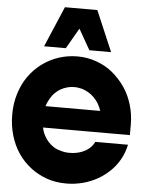

<svg xmlns="http://www.w3.org/2000/svg" viewBox="-73 -1272 1027 1339"><g transform="rotate(5 440.0 -602.0)"><path d="M855 -438V-365H247Q253 -335 266.5 -309.5Q280 -284 297 -266Q316 -246 337 -233Q358 -220 388 -213Q401 -209 415.5 -207Q430 -205 446 -205Q494 -205 534 -221Q574 -237 599 -266Q605 -273 610 -281Q615 -289 619 -297H848Q834 -235 807 -189Q780 -143 747 -112Q709 -74 661.5 -47Q614 -20 558 -5Q531 2 502 6Q473 10 443 10Q366 10 303.5 -12.5Q241 -35 192 -73Q85 -155 45 -292Q25 -360 25 -438Q25 -513 46 -582Q67 -651 105 -705Q144 -760 196.5 -799Q249 -838 312 -859Q376 -880 445 -880Q512 -880 576 -857.5Q640 -835 689 -795Q740 -753 777.5 -699Q815 -645 835 -577Q855 -511 855 -438ZM251 -515H634Q618 -568 580 -606Q543 -643 493 -658Q480 -661 467 -663Q454 -665 440 -665Q389 -665 342 -638Q325 -628 306.5 -610Q288 -592 273 -565Q259 -540 251 -515ZM205 -930 326 -1214H553L674 -930H522L440 -1074L357 -930Z"/></g></svg>

Font: Boldonse
Style: Regular
Weight: 400
Designer: Universitype Foundry
Foundry: Universitype Foundry
Version: Version 1.000; ttfautohint (v1.8.4.7-5d5b)